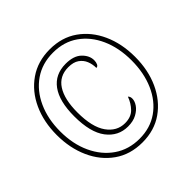

<svg xmlns="http://www.w3.org/2000/svg" viewBox="-185 -894 1073 1073"><g transform="rotate(-45 351.5 -357.5)"><path d="M352 10Q256 10 186.5 -39Q117 -88 79.5 -171.5Q42 -255 42 -358Q42 -462 80 -545Q118 -628 188 -676.5Q258 -725 353 -725Q448 -725 517 -676.5Q586 -628 623.5 -545Q661 -462 661 -358Q661 -253 623 -170Q585 -87 516 -38.5Q447 10 352 10ZM355 -16Q440 -16 502.5 -60Q565 -104 599 -181.5Q633 -259 633 -358Q633 -457 598.5 -534Q564 -611 501.5 -655Q439 -699 353 -699Q267 -699 203.5 -655Q140 -611 105 -534Q70 -457 70 -359Q70 -259 106 -181.5Q142 -104 206 -60Q270 -16 355 -16ZM358 -110Q281 -110 233 -173Q185 -236 185 -363Q185 -482 230 -543.5Q275 -605 359 -605Q422 -605 454 -574Q486 -543 486 -506Q486 -490 480.5 -478.5Q475 -467 464 -467Q464 -497 453.5 -522.5Q443 -548 419.5 -564.5Q396 -581 356 -581Q285 -581 249 -525Q213 -469 213 -366Q213 -250 254 -192.5Q295 -135 359 -135Q407 -135 434 -162.5Q461 -190 475 -229Q485 -220 485 -204Q485 -184 470.5 -162.5Q456 -141 427.5 -125.5Q399 -110 358 -110Z"/></g></svg>

Font: Noto Serif Sinhala Condensed Thin
Style: Regular
Weight: 100
Width: 3
Designer: Jelle Bosma - Monotype Design Team
Foundry: Monotype Imaging Inc.
Version: Version 2.007; ttfautohint (v1.8.4.7-5d5b)